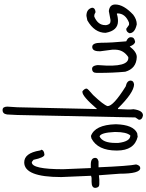

<svg xmlns="http://www.w3.org/2000/svg" viewBox="156 -1202 1105 1456"><g transform="rotate(-90 708.0 -474.5)"><path d="M204.1 -842.8Q274.4 -842.8 293.9 -725.6L296.9 -715.8H299.8Q299.8 -692.4 262.7 -689.5Q241.2 -689.5 223.6 -772.5L207 -785.2H204.1Q152.3 -785.2 152.3 -547.9L161.1 -337.9H188.5Q238.3 -337.9 238.3 -303.7Q238.3 -285.2 210.9 -279.3H167V-276.4Q176.8 -47.9 188.5 5.9Q180.7 37.1 161.1 37.1Q118.2 37.1 118.2 -119.1L106.4 -276.4L74.2 -273.4H38.1Q12.7 -273.4 10.7 -303.7Q10.7 -332 56.6 -332H86.9L102.5 -335.9L92.8 -562.5Q92.8 -842.8 204.1 -842.8Z M404.3 -336.9Q488.3 -306.6 493.2 -151.4V-145.5Q489.3 -15.6 425.8 13.7L398.4 17.6Q293.9 -7.8 293.9 -139.6V-142.6Q293.9 -285.2 385.7 -333ZM351.6 -151.4V-129.9Q362.3 -38.1 408.2 -38.1Q434.6 -67.4 434.6 -151.4V-157.2Q429.7 -261.7 401.4 -271.5Q351.6 -249 351.6 -151.4Z M603.5 -1006.8Q626 -1005.9 627 -971.7L622.1 -895.5L608.4 -293L610.4 -292Q706.1 -403.3 738.3 -401.4H743.2Q764.6 -384.8 763.7 -369.1Q763.7 -361.3 714.8 -320.3Q640.6 -242.2 630.9 -210.9Q628.9 -168 780.3 -73.2Q826.2 -63.5 824.2 -33.2Q822.3 -12.7 793.9 -9.8Q731.4 -12.7 614.3 -131.8H608.4Q602.5 -39.1 607.4 -14.6Q597.7 58.6 559.6 57.6Q526.4 51.8 527.3 26.4L544.9 0L563.5 -895.5L567.4 -972.7Q572.3 -1008.8 603.5 -1006.8Z M1080.1 -327.1Q1111.3 -327.1 1111.3 -258.8Q1111.3 -180.7 1122.1 -69.3Q1153.3 -55.7 1153.3 -36.1V-32.2Q1153.3 -7.8 1120.1 -2Q1098.6 -2 1083 -43Q1042 10.7 1002.9 10.7Q916 7.8 891.6 -76.2Q882.8 -169.9 882.8 -275.4V-293.9Q882.8 -328.1 914.1 -328.1Q936.5 -328.1 941.4 -291V-275.4Q921.9 -43 1002.9 -53.7Q1056.6 -89.8 1058.6 -148.4V-175.8L1046.9 -264.6V-274.4Q1046.9 -327.1 1080.1 -327.1Z M1315.4 -371.1Q1366.2 -371.1 1377 -328.1Q1377 -307.6 1349.6 -302.7H1340.8Q1328.1 -311.5 1318.4 -311.5H1309.6Q1245.1 -284.2 1245.1 -229.5V-220.7Q1250 -188.5 1275.4 -188.5H1284.2L1351.6 -201.2Q1401.4 -195.3 1401.4 -152.3Q1401.4 -88.9 1324.2 -16.6Q1288.1 10.7 1251 10.7Q1183.6 -3.9 1183.6 -44.9Q1193.4 -69.3 1216.8 -69.3L1247.1 -47.9H1262.7Q1334 -75.2 1334 -136.7L1330.1 -140.6Q1305.7 -131.8 1275.4 -131.8Q1203.1 -131.8 1186.5 -225.6Q1186.5 -310.5 1281.2 -364.3Z"/></g></svg>

Font: Sue Ellen Francisco
Style: Regular
Weight: 400
Designer: Kimberly Geswein
Foundry: Kimberly Geswein
Version: Version 1.002 2007